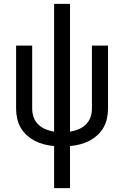

<svg xmlns="http://www.w3.org/2000/svg" viewBox="-20 -755 640 990"><path d="M259 215V-2Q233 -4 208 -10.5Q183 -17 160.5 -28.5Q138 -40 118.5 -57.5Q99 -75 86.5 -97Q74 -119 68.5 -144Q63 -169 63 -195V-520H146V-195Q146 -172 153.5 -150.5Q161 -129 177.5 -113Q194 -97 215 -88.5Q236 -80 259 -76V-735H341V-76Q364 -80 385 -88.5Q406 -97 422.5 -113Q439 -129 446.5 -150.5Q454 -172 454 -195V-520H537V-195Q537 -169 531.5 -144Q526 -119 513.5 -97Q501 -75 481.5 -57.5Q462 -40 439.5 -28.5Q417 -17 392 -10.5Q367 -4 341 -2V215Z"/></svg>

Font: Iosevka Meiseki Sans
Style: Regular
Weight: 400
Monospace: yes
Designer: Belleve Invis
Foundry: Belleve Invis
Version: Version 11.2.6; ttfautohint (v1.8.4)